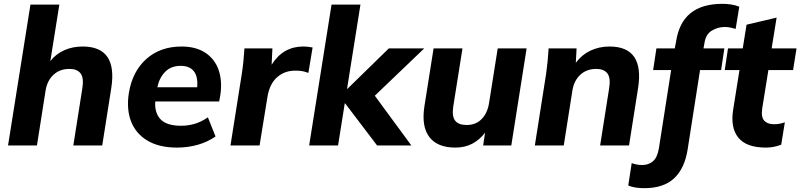

<svg xmlns="http://www.w3.org/2000/svg" viewBox="-20 -760 4181 1003"><path d="M22 0 139 -736H290L243 -441Q273 -479 316.5 -498Q360 -517 412 -517Q596 -517 561 -298L514 0H363L410 -298Q419 -353 401 -376.5Q383 -400 343 -400Q292 -400 259 -369Q226 -338 218 -286L173 0Z M905 11Q812 11 751 -25Q690 -61 665 -125Q640 -189 653 -273Q671 -386 744 -451.5Q817 -517 929 -517Q1003 -517 1052.5 -484.5Q1102 -452 1122 -394.5Q1142 -337 1131 -263L1125 -230H791Q787 -169 819.5 -136Q852 -103 926 -103Q962 -103 996.5 -113Q1031 -123 1066 -147L1106 -47Q1064 -18 1012.5 -3.5Q961 11 905 11ZM924 -416Q873 -416 842.5 -384.5Q812 -353 802 -304H1010Q1015 -360 992.5 -388Q970 -416 924 -416Z M1184 0 1243 -373Q1248 -405 1251.5 -439.5Q1255 -474 1257 -507H1403L1399 -422Q1429 -470 1470.5 -493.5Q1512 -517 1563 -517Q1577 -517 1589.5 -515.5Q1602 -514 1613 -512L1591 -379Q1573 -386 1558.5 -388.5Q1544 -391 1522 -391Q1466 -391 1427 -356Q1388 -321 1377 -253L1336 0Z M1595 0 1712 -736H1863L1793 -296H1795L2011 -507H2196L1938 -260L2129 0H1950L1783 -220H1781L1746 0Z M2359 11Q2265 11 2223 -44Q2181 -99 2197 -204L2245 -507H2396L2348 -205Q2340 -153 2357.5 -130Q2375 -107 2418 -107Q2466 -107 2496.5 -138.5Q2527 -170 2535 -223L2580 -507H2731L2651 0H2504L2514 -67Q2485 -29 2446.5 -9Q2408 11 2359 11Z M2774 0 2833 -375Q2842 -439 2846 -507H2992L2988 -432Q3019 -474 3064.5 -495.5Q3110 -517 3164 -517Q3348 -517 3313 -298L3266 0H3115L3162 -298Q3171 -353 3153 -376.5Q3135 -400 3095 -400Q3044 -400 3011 -369Q2978 -338 2970 -286L2925 0Z M3660 -535Q3667 -581 3698.5 -600Q3730 -619 3765 -619Q3782 -619 3796 -616Q3810 -613 3823 -609L3842 -725Q3823 -733 3800 -736.5Q3777 -740 3754 -740Q3647 -740 3587 -691Q3527 -642 3512 -544L3505 -507H3409L3392 -394H3486L3422 15Q3414 63 3391 82.5Q3368 102 3335 102Q3306 102 3280 92L3262 209Q3280 217 3302 220Q3324 223 3346 223Q3446 223 3501 172Q3556 121 3572 22L3637 -394H3766L3783 -507H3655Z M3981 11Q3879 11 3837 -41Q3795 -93 3810 -187L3843 -394H3747L3764 -507H3860L3880 -631L4037 -668L4011 -507H4141L4123 -394H3994L3962 -195Q3955 -148 3972.5 -129.5Q3990 -111 4023 -111Q4040 -111 4052.5 -113.5Q4065 -116 4080 -121L4061 -4Q4040 4 4020 7.5Q4000 11 3981 11Z"/></svg>

Font: Winston
Style: Bold Italic
Weight: 700
Italic angle: -9°
Designer: Original fonts by Vernon Adams / Changes by Cristiano Sobral
Foundry: Original fonts by Vernon Adams / Changes by Cristiano Sobral
Version: Version 2.503;July 17, 2020;FontCreator 13.0.0.2655 64-bit